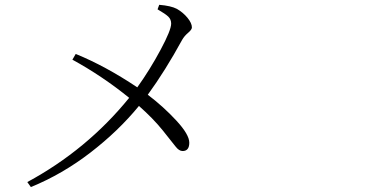

<svg xmlns="http://www.w3.org/2000/svg" viewBox="-20 -756 1540 786"><path d="M625 -717.8 631.8 -736.3Q679.7 -732.4 704.1 -719.7Q729.5 -705.1 747.6 -683.1Q765.6 -661.1 765.6 -643.6Q765.6 -634.8 750 -621.6Q734.4 -608.4 725.6 -592.8Q656.2 -465.8 585 -368.2Q649.4 -319.3 702.1 -262.2Q754.9 -205.1 754.9 -171.9Q754.9 -137.7 727.5 -137.7Q712.9 -137.7 698.7 -156.2Q684.6 -174.8 645.5 -223.1Q606.4 -271.5 548.8 -322.3Q464.8 -219.7 350.1 -131.3Q235.4 -43 106.4 9.8L91.8 -10.7Q335.9 -142.6 508.8 -355.5Q399.4 -444.3 276.4 -511.7L290 -535.2Q412.1 -485.4 542 -398.4Q593.8 -470.7 637.2 -551.8Q680.7 -632.8 680.7 -659.2Q680.7 -676.8 668.9 -688Q657.2 -699.2 625 -717.8Z"/></svg>

Font: Bpmf Zihi Serif Light
Style: Light
Weight: 300
Foundry: But Ko
Version: Version 1.320